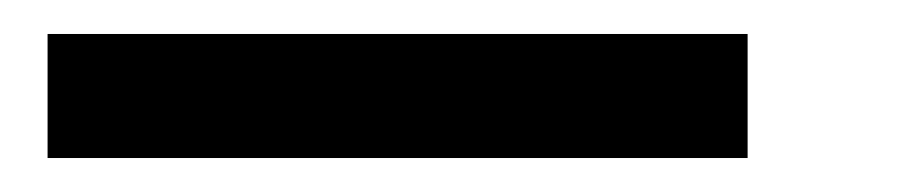

<svg xmlns="http://www.w3.org/2000/svg" viewBox="-20 -29 529 113"><path d="M8 64V-9H420V64Z"/></svg>

Font: Lisu Bosa Black
Style: Italic
Weight: 900
Italic angle: -19°
Designer: David Morse, Annie Olsen, Victor Gaultney, Frank Grießhammer (Latin)
Foundry: SIL International
Version: Version 2.000